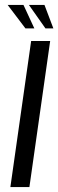

<svg xmlns="http://www.w3.org/2000/svg" viewBox="-20 -757 236 777"><path d="M22 0 106 -591H183L99 0ZM196 -642H164L97 -737H160ZM119 -642H83L11 -737H75Z"/></svg>

Font: Alumni Sans Thin Medium
Style: Italic
Weight: 500
Italic angle: -8°
Version: Version 1.016